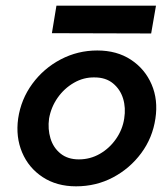

<svg xmlns="http://www.w3.org/2000/svg" viewBox="-20 -648 587 677"><path d="M44 -230Q35 -165 58 -110.5Q81 -56 130.5 -23.5Q180 9 248 9Q319 9 378.5 -22.5Q438 -54 478 -108Q518 -162 528 -230Q538 -296 514.5 -350.5Q491 -405 441.5 -437.5Q392 -470 323 -470Q254 -470 194 -438.5Q134 -407 94 -352.5Q54 -298 44 -230ZM153 -230Q160 -270 183 -303Q206 -336 240.5 -356Q275 -376 314 -375Q353 -375 378.5 -354Q404 -333 414 -300.5Q424 -268 418 -230Q412 -191 389 -158Q366 -125 332 -105.5Q298 -86 258 -86Q219 -86 193.5 -106.5Q168 -127 158 -160Q148 -193 153 -230ZM163 -531 513 -530 530 -628H179Z"/></svg>

Font: Jost Medium
Style: Italic
Weight: 500
Italic angle: -5°
Version: Version 3.710